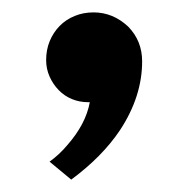

<svg xmlns="http://www.w3.org/2000/svg" viewBox="-20 -158 314 310"><path d="M95 132 60 103Q76 91.5 88.5 76.5Q118.5 42.5 125 7H122Q108.5 7 96.2 2Q84 -3 74.8 -12.5Q65.5 -22 60 -34.5Q54.5 -47 54.5 -61Q54.5 -77.5 60.2 -91.5Q66 -105.5 76.2 -116Q86.5 -126.5 100.5 -132.2Q114.5 -138 131 -138Q162.5 -138 187 -115Q209.5 -92 209.5 -59Q209.5 -2 173.5 52.5Q145 95 95 132Z"/></svg>

Font: Lucymar Sans Medium
Style: Regular
Weight: 500
Foundry: The League of Moveable Type (original font) / Main changes by Cristiano Sobral with portions from Mirco Monsees
Version: Version 2.001;August 30, 2020;FontCreator 13.0.0.2681 64-bit